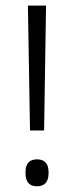

<svg xmlns="http://www.w3.org/2000/svg" viewBox="-20 -659 266 688"><path d="M145 -639 138 -191.5H87.5L80 -639ZM112.5 8.5Q91.5 8.5 81.5 -3.5Q71.5 -15.5 71.5 -37.5V-42.5Q71.5 -64.5 81.5 -76.2Q91.5 -88 112.5 -88Q133.5 -88 143.8 -76.2Q154 -64.5 154 -42.5V-37.5Q154 -15.5 143.8 -3.5Q133.5 8.5 112.5 8.5Z"/></svg>

Font: Anek Malayalam Medium Light
Style: Regular
Weight: 300
Version: Version 1.003